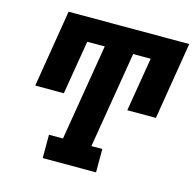

<svg xmlns="http://www.w3.org/2000/svg" viewBox="-107 -844 964 953"><g transform="rotate(15 375.0 -367.5)"><path d="M194 0V-120H266L348 -615H258L212 -338H65L130 -735H750L685 -338H538L584 -615H494L412 -120H468V0Z"/></g></svg>

Font: Iosevka Etoile Heavy
Style: Italic
Weight: 900
Italic angle: -9°
Designer: Belleve Invis
Foundry: Belleve Invis
Version: Version 22.1.2; ttfautohint (v1.8.4)